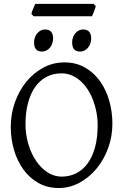

<svg xmlns="http://www.w3.org/2000/svg" viewBox="-20 -950 640 985"><path d="M481 -307.1Q481 -340.8 474.9 -373.8Q468.8 -406.7 457.5 -436.3Q446.3 -465.8 429.9 -491Q413.6 -516.1 393.1 -534.4Q372.6 -552.7 348.1 -563.2Q323.7 -573.7 295.9 -573.7Q252.4 -573.7 218 -555.4Q183.6 -537.1 159.9 -503.2Q136.2 -469.2 123.5 -420.9Q110.8 -372.6 110.8 -313Q110.8 -258.3 125.7 -209.5Q140.6 -160.6 165.8 -123.8Q190.9 -86.9 224.6 -65.4Q258.3 -43.9 295.9 -43.9Q336.4 -43.9 370.4 -60.8Q404.3 -77.6 429 -110.8Q453.6 -144 467.3 -193.4Q481 -242.7 481 -307.1ZM556.6 -315.9Q556.6 -249.5 534.7 -189.7Q512.7 -129.9 474.9 -84.5Q437 -39.1 387.2 -12.2Q337.4 14.6 281.7 14.6Q223.1 14.6 177.2 -11.2Q131.3 -37.1 99.9 -80.6Q68.4 -124 51.8 -180.7Q35.2 -237.3 35.2 -298.8Q35.2 -365.2 56.6 -425.3Q78.1 -485.4 115.2 -530.8Q152.3 -576.2 202.4 -603Q252.4 -629.9 310.1 -629.9Q370.6 -629.9 416.5 -603.3Q462.4 -576.7 493.7 -532.7Q524.9 -488.8 540.8 -432.1Q556.6 -375.5 556.6 -315.9ZM447.8 -752.4Q447.8 -738.8 443.4 -726.6Q439 -714.4 431.4 -705.3Q423.8 -696.3 413.6 -690.9Q403.3 -685.5 391.1 -685.5Q369.1 -685.5 359.6 -697.8Q350.1 -710 350.1 -732.4Q350.1 -746.1 354.5 -758.3Q358.9 -770.5 366.7 -779.5Q374.5 -788.6 384.5 -793.7Q394.5 -798.8 406.2 -798.8Q447.8 -798.8 447.8 -752.4ZM252.4 -752.4Q252.4 -738.8 248 -726.6Q243.7 -714.4 236.1 -705.3Q228.5 -696.3 218.3 -690.9Q208 -685.5 195.8 -685.5Q173.8 -685.5 164.3 -697.8Q154.8 -710 154.8 -732.4Q154.8 -746.1 159.2 -758.3Q163.6 -770.5 171.4 -779.5Q179.2 -788.6 189.2 -793.7Q199.2 -798.8 210.9 -798.8Q252.4 -798.8 252.4 -752.4ZM471.2 -918.5Q470.2 -913.1 467.8 -906Q465.3 -898.9 462.4 -891.8Q459.5 -884.8 456.8 -877.9Q454.1 -871.1 452.1 -866.7H151.9L141.1 -878.9Q142.1 -884.3 144.5 -891.1Q147 -897.9 149.9 -905Q152.8 -912.1 155.8 -918.7Q158.7 -925.3 161.1 -930.2H460.4Z"/></svg>

Font: Gentium Plus Viet
Style: Regular
Weight: 400
Designer: J. Victor Gaultney, Annie Olsen, Iska Routamaa, Becca Hirsbrunner
Foundry: SIL International
Version: Version 5.000